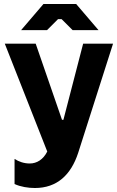

<svg xmlns="http://www.w3.org/2000/svg" viewBox="-20 -739 587 963"><path d="M474 -588 362 -719H198L86 -588H216L271 -643H289L344 -588ZM155 204C266 204 336 138 372 28L547 -520H397L298 -138H291L159 -520H4L217 21C197 61 165 81 129 81C101 81 74 72 53 58V184C83 198 122 204 155 204Z"/></svg>

Font: Fixel Text Bold
Style: Bold
Weight: 700
Width: 4
Designer: AlfaBravo + MacPaw
Foundry: Kyrylo Tkachov, Marchela Mozhyna, Serhii Makarenko, Maria Weinstein, Zakhar Kryvoshyya
Version: Version 1.211